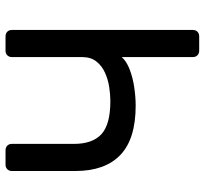

<svg xmlns="http://www.w3.org/2000/svg" viewBox="-43 -697 740 694"><g transform="rotate(-90 327.0 -350.0)"><path d="M490.6 0Q480.4 0 474.1 -6.4Q467.7 -12.7 467.7 -22.9V-279.9Q452.5 -262.6 422.9 -251.3Q393.4 -239.9 358.5 -234.8Q323.6 -229.6 292.1 -229.6Q171.4 -229.6 113.7 -285.2Q55.9 -340.8 55.9 -447.2V-677.1Q55.9 -687.3 62.3 -693.6Q68.6 -700 78.8 -700H130.2Q141.2 -700 147.6 -693.6Q153.9 -687.3 153.9 -677.1V-453.1Q153.9 -385.6 189 -353.4Q224.1 -321.1 308.7 -321.1Q331.9 -321.1 358.9 -325.2Q385.9 -329.2 411 -340.4Q436 -351.6 451.8 -371.7Q467.7 -391.7 467.7 -423.5V-677.1Q467.7 -687.3 474.1 -693.6Q480.4 -700 490.6 -700H542Q553 -700 559.4 -693.6Q565.7 -687.3 565.7 -677.1V-22.9Q565.7 -12.7 559.4 -6.4Q553 0 542 0Z"/></g></svg>

Font: Rubik Light
Style: Regular
Weight: 300
Designer: Hubert and Fischer
Foundry: Hubert and Fischer
Version: Version 2.300;gftools[0.9.30]